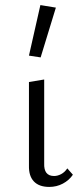

<svg xmlns="http://www.w3.org/2000/svg" viewBox="-20 -731 329 756"><path d="M94 -512 139 -711 200 -701 140 -505ZM94 -79V-408L154 -418V-88Q152 -38 193 -38Q207 -38 221 -45.5Q235 -53 245 -68L267 -43Q252 -21 227.5 -8Q203 5 174 5Q134 5 113.5 -16.5Q93 -38 94 -79Z"/></svg>

Font: Ysabeau Infant Semilight
Style: Regular
Weight: 300
Designer: Christian Thalmann (Catharsis Fonts)
Version: Version 0.003